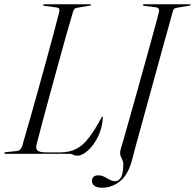

<svg xmlns="http://www.w3.org/2000/svg" viewBox="-25 -720 913 899"><path d="M297.5 0H0.5Q-5 0 -5 -3Q-5 -7 1.5 -7.5L55 -13Q71.5 -14.5 79 -36.5Q92 -81.5 110.2 -144.8Q128.5 -208 148.5 -280Q168.5 -352 188.2 -423.8Q208 -495.5 224.8 -558.5Q241.5 -621.5 253 -666.5Q256 -683 240.5 -685L183.5 -692.5Q177 -693.5 177 -696.5Q177 -700 181.5 -700H397.5Q401.5 -700 401.5 -697.5Q401.5 -694.5 395 -693.5L335 -683.5Q321.5 -682 316.5 -663.5Q303 -618.5 285.2 -555.5Q267.5 -492.5 248 -421.2Q228.5 -350 209 -279Q189.5 -208 173.2 -146.5Q157 -85 146 -42.5Q141 -23 151 -14.8Q161 -6.5 193 -6.5H257Q301 -6.5 332.8 -23.2Q364.5 -40 391.5 -75.5Q418.5 -111 448.5 -166Q452.5 -174 454.5 -174Q457 -174 456.5 -168.5Q453.5 -119 433.2 -78.8Q413 -38.5 386.2 -14.8Q359.5 9 337 9Q325.5 9 317.8 4.5Q310 0 297.5 0ZM784 -666.5Q782 -658.5 771 -619Q760 -579.5 743.5 -520Q727 -460.5 708 -391Q689 -321.5 670 -252.5Q651 -183.5 634.8 -124.8Q618.5 -66 608.2 -27.8Q598 10.5 596.5 16.5Q578.5 93.5 540 126.2Q501.5 159 452 159Q429 159 417.2 150Q405.5 141 405.5 127.5Q406.5 101 435 101Q450.5 101 463.8 108Q477 115 489.2 121.8Q501.5 128.5 514.5 128.5Q529.5 128.5 540.2 112.8Q551 97 552.5 52Q553 37 543.2 18.8Q533.5 0.5 540 -21Q543.5 -31 554.2 -69Q565 -107 580.8 -162.8Q596.5 -218.5 614.5 -282.8Q632.5 -347 650.2 -411Q668 -475 683 -529.5Q698 -584 707.8 -619.8Q717.5 -655.5 719 -663Q724 -683.5 703.5 -686L651 -692.5Q643.5 -693.5 644 -697Q644 -700 649 -700H864.5Q868 -700 868 -697.5Q868 -694 861.5 -693.5L805 -684Q795 -682.5 790.8 -679.2Q786.5 -676 784 -666.5Z"/></svg>

Font: Fraunces 144pt Light
Style: Italic
Weight: 300
Italic angle: -16°
Version: Version 1.000;[0bf87f6ff]